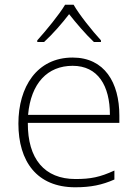

<svg xmlns="http://www.w3.org/2000/svg" viewBox="-20 -784 585 814"><path d="M292 -764H256C231 -722 175 -654 138 -613V-606H167C204 -640 244 -686 273 -724C303 -686 342 -640 378 -606H408V-613C371 -653 316 -722 292 -764ZM288 -540C136 -540 58 -415 58 -260C58 -100 136 10 299 10C365 10 413 0 465 -23V-61C404 -33 365 -25 300 -25C169 -25 97 -110 98 -263H486V-294C486 -434 423 -540 288 -540ZM288 -505C395 -505 446 -421 446 -297H99C111 -432 182 -505 288 -505Z"/></svg>

Font: Noto Sans Canadian Aboriginal ExtraLight
Style: Regular
Weight: 200
Designer: Monotype Design Team, Typotheque's Kevin King
Foundry: Monotype Imaging Inc.
Version: Version 2.004